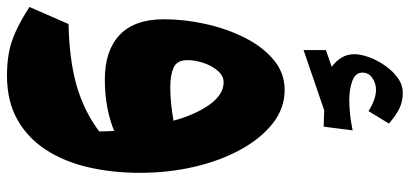

<svg xmlns="http://www.w3.org/2000/svg" viewBox="-332 -551 1174 550"><g transform="rotate(90 255.0 -276.0)"><path d="M195.8 291Q162.6 291 133.1 285.9Q103.5 280.8 71.8 266.6Q40 252.4 0 226.6L48.8 114.7Q153.8 112.3 226.6 91.1Q299.3 69.8 356.4 26.9Q356.4 7.3 355 -16.1Q326.2 -3.9 288.8 3.4Q251.5 10.7 207.5 10.7Q125 10.7 80.1 -31.7Q35.2 -74.2 35.2 -158.7Q35.2 -216.8 48.6 -277.6Q62 -338.4 87.9 -389.9Q113.8 -441.4 151.4 -472.9Q189 -504.4 237.8 -504.4Q290 -504.4 333.3 -470.5Q376.5 -436.5 408.4 -378.4Q440.4 -320.3 457.8 -245.8Q475.1 -171.4 475.1 -89.8Q475.1 -11.2 459.2 57.6Q443.4 126.5 409.4 179Q375.5 231.4 322.8 261.2Q270 291 195.8 291ZM325.7 -186Q308.1 -250 279.3 -289.8Q250.5 -329.6 215.8 -329.6Q197.3 -329.6 182.9 -313Q168.5 -296.4 160.4 -272.5Q152.3 -248.5 152.3 -226.1Q152.3 -195.8 173.6 -186.3Q194.8 -176.8 229.5 -176.8Q253.4 -176.8 278.8 -179.4Q304.2 -182.1 325.7 -186ZM188 -727.1Q188 -707 211.9 -698.2Q235.8 -689.5 267.6 -689.5Q286.6 -689.5 310.1 -692.1Q333.5 -694.8 353.5 -699.2L342.8 -616.2L295.9 -617.7L123.5 -558.6V-622.6L171.4 -639.2Q154.8 -651.4 145 -667.5Q135.3 -683.6 135.3 -704.1Q135.3 -722.7 143.8 -746.1Q152.3 -769.5 167.7 -791.7Q183.1 -814 203.1 -828.4Q223.1 -842.8 246.1 -842.8Q270 -842.8 289.3 -833.7Q308.6 -824.7 334 -803.2L298.3 -744.6Q264.2 -766.1 236.8 -766.1Q218.8 -766.1 203.4 -755.6Q188 -745.1 188 -727.1Z"/></g></svg>

Font: Pinar DS4-ExtraBold
Style: Regular
Weight: 800
Designer: Amin Abedi
Version: Version 2.000